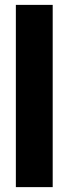

<svg xmlns="http://www.w3.org/2000/svg" viewBox="-20 -767 281 787"><path d="M45 -747H196V0H45Z"/></svg>

Font: Khand
Style: Bold
Weight: 700
Designer: Devanagari: Sanchit Sawaria, Jyotish Sonowal; Latin: Satya Rajpurohit
Foundry: Indian Type Foundry
Version: Version 1.101;PS 1.0;hotconv 1.0.78;makeotf.lib2.5.61930; tt